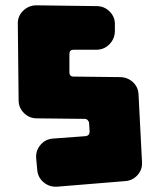

<svg xmlns="http://www.w3.org/2000/svg" viewBox="-20 -699 602 722"><path d="M257 -512Q241 -512 241 -496V-427Q241 -411 257 -411L433 -409Q461 -408 480.5 -389.5Q500 -371 501 -343L514 -90Q516 -62 497.5 -41Q479 -20 451 -18L195 3Q166 5 144 -13.5Q122 -32 120 -61L116 -104Q114 -133 132.5 -154.5Q151 -176 180 -178L302 -187Q317 -189 317 -204L315 -237Q314 -243 309.5 -247.5Q305 -252 299 -252L118 -254Q90 -254 70 -274Q50 -294 50 -322L47 -609Q46 -638 67 -658.5Q88 -679 117 -679L344 -676Q372 -676 392.5 -655.5Q413 -635 412 -606V-581Q411 -552 391 -532Q371 -512 342 -512Z"/></svg>

Font: d puntillas B to tiptoe
Style: Regular
Weight: 400
Designer: deFharo
Foundry: deFharo.com
Version: Version 1.001 2012